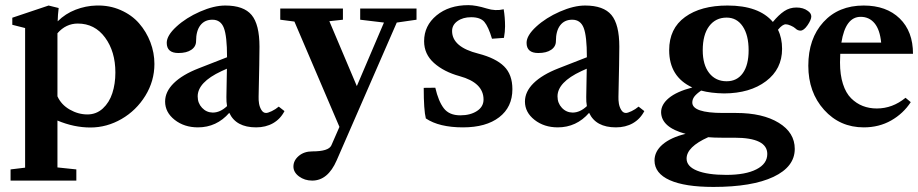

<svg xmlns="http://www.w3.org/2000/svg" viewBox="-20 -489 3606 754"><path d="M21.5 220.2V176.3L78.6 169.4V-378.9L28.3 -391.6V-419.4L170.9 -467.3L210.4 -457.5Q207 -430.7 206.5 -405.3Q236.8 -435.5 276.9 -450.9Q316.9 -466.3 358.4 -467.3Q409.7 -468.8 453.6 -449.5Q497.6 -430.2 526.1 -397.5Q554.7 -364.7 570.6 -323.2Q586.4 -281.7 586.4 -237.8Q586.4 -170.9 550.8 -113Q515.1 -55.2 457.3 -21.7Q399.4 11.7 335 11.7Q270.5 11.7 205.6 -15.6V168.5L279.8 176.3V220.2ZM285.6 -396.5Q238.8 -396.5 205.6 -358.4V-110.8Q220.2 -78.1 253.7 -58.8Q287.1 -39.6 323.2 -39.6Q358.4 -39.6 383.8 -63Q409.2 -86.4 421.1 -123Q433.1 -159.7 433.1 -204.1Q433.1 -286.6 392.6 -341.6Q352.1 -396.5 285.6 -396.5Z M757.3 11.2Q703.6 11.2 666 -18.3Q628.4 -47.9 628.4 -90.3Q628.4 -128.9 662.4 -162.4Q696.3 -195.8 760.3 -220.7L871.6 -264.2V-265.1Q871.6 -347.2 859.1 -379.4Q846.7 -411.6 814 -411.6Q783.7 -411.6 766.8 -389.6Q750 -367.7 750 -327.6Q750 -306.2 731.4 -293.5Q712.9 -280.8 680.7 -280.8Q634.8 -280.8 634.8 -320.8Q634.8 -349.6 672.9 -384.5Q710.9 -419.4 765.6 -443.4Q820.3 -467.3 864.7 -467.3Q937 -467.3 968 -430.2Q999 -393.1 999 -305.7Q999 -260.7 995.6 -109.4Q995.1 -95.7 997.3 -82.3Q999.5 -68.8 1006.6 -57.1Q1013.7 -45.4 1024.9 -45.4Q1032.2 -45.4 1047.1 -52.5Q1062 -59.6 1074.7 -70.3L1097.2 -52.7Q1081.1 -21.5 1052.2 -5.1Q1023.4 11.2 985.8 11.2Q906.7 11.2 880.4 -45.9Q830.6 11.2 757.3 11.2ZM756.3 -110.4Q756.3 -84 773.4 -65.7Q790.5 -47.4 815.4 -46.9Q844.7 -46.9 871.6 -72.3Q868.7 -89.4 869.1 -107.9Q869.1 -126.5 870.1 -163.6Q871.1 -200.7 871.1 -219.2L849.6 -209.5Q756.3 -166 756.3 -110.4Z M1206.1 220.2Q1176.3 220.2 1154.3 203.9Q1132.3 187.5 1132.3 165Q1132.3 141.1 1153.3 123.3Q1174.3 105.5 1206.5 105.5Q1270.5 105.5 1281.2 82L1313 9.3L1136.2 -404.3L1080.6 -411.6V-455.6H1326.7V-411.6L1273.4 -405.8L1381.3 -150.9L1487.8 -400.4L1394.5 -411.6V-455.6H1615.7V-411.6L1538.1 -400.4L1302.2 140.6Q1267.6 220.2 1206.1 220.2Z M1798.3 11.2Q1704.6 11.2 1652.3 -23.9Q1644 -56.6 1644 -144L1689.5 -144.5Q1701.7 -91.3 1722.9 -63.7Q1744.1 -36.1 1787.6 -36.1Q1827.1 -36.1 1853 -53Q1878.9 -69.8 1878.9 -98.1Q1878.9 -164.1 1785.2 -189.9Q1723.1 -207 1684.3 -241.7Q1645.5 -276.4 1645.5 -327.1Q1645.5 -388.2 1694.3 -428.5Q1743.2 -468.8 1819.3 -468.8Q1848.6 -468.8 1891.6 -455.6Q1925.3 -444.8 1958 -452.6Q1963.4 -420.4 1963.4 -385.3Q1963.4 -364.7 1959 -340.3L1912.1 -336.9Q1897.9 -384.3 1882.3 -402.8Q1866.7 -421.4 1830.1 -421.4Q1797.9 -421.4 1776.6 -406.2Q1755.4 -391.1 1755.4 -367.2Q1755.4 -304.2 1858.9 -278.3Q1926.8 -260.7 1959.5 -228.5Q1992.2 -196.3 1992.2 -138.7Q1992.2 -68.4 1940.4 -28.6Q1888.7 11.2 1798.3 11.2Z M2170.4 11.2Q2116.7 11.2 2079.1 -18.3Q2041.5 -47.9 2041.5 -90.3Q2041.5 -128.9 2075.4 -162.4Q2109.4 -195.8 2173.3 -220.7L2284.7 -264.2V-265.1Q2284.7 -347.2 2272.2 -379.4Q2259.8 -411.6 2227.1 -411.6Q2196.8 -411.6 2179.9 -389.6Q2163.1 -367.7 2163.1 -327.6Q2163.1 -306.2 2144.5 -293.5Q2126 -280.8 2093.8 -280.8Q2047.9 -280.8 2047.9 -320.8Q2047.9 -349.6 2085.9 -384.5Q2124 -419.4 2178.7 -443.4Q2233.4 -467.3 2277.8 -467.3Q2350.1 -467.3 2381.1 -430.2Q2412.1 -393.1 2412.1 -305.7Q2412.1 -260.7 2408.7 -109.4Q2408.2 -95.7 2410.4 -82.3Q2412.6 -68.8 2419.7 -57.1Q2426.8 -45.4 2438 -45.4Q2445.3 -45.4 2460.2 -52.5Q2475.1 -59.6 2487.8 -70.3L2510.3 -52.7Q2494.1 -21.5 2465.3 -5.1Q2436.5 11.2 2398.9 11.2Q2319.8 11.2 2293.5 -45.9Q2243.7 11.2 2170.4 11.2ZM2169.4 -110.4Q2169.4 -84 2186.5 -65.7Q2203.6 -47.4 2228.5 -46.9Q2257.8 -46.9 2284.7 -72.3Q2281.7 -89.4 2282.2 -107.9Q2282.2 -126.5 2283.2 -163.6Q2284.2 -200.7 2284.2 -219.2L2262.7 -209.5Q2169.4 -166 2169.4 -110.4Z M2823.7 -122.1Q2771 -123 2733.4 -133.3Q2714.4 -120.1 2706.5 -109.4Q2698.7 -98.6 2698.7 -86.4Q2698.7 -45.4 2819.3 -45.4H2870.6Q2975.1 -45.4 3038.1 -6.8Q3101.1 31.7 3101.1 95.7Q3101.1 166 3017.3 205.6Q2933.6 245.1 2781.7 245.1Q2669.4 245.1 2610.1 218.5Q2550.8 191.9 2550.3 141.6Q2550.3 105.5 2582.3 78.1Q2614.3 50.8 2672.4 36.6Q2577.1 11.2 2576.2 -48.3Q2576.2 -78.6 2606.7 -104Q2637.2 -129.4 2698.7 -145.5Q2607.9 -187.5 2607.9 -292Q2607.9 -377 2670.2 -422.1Q2732.4 -467.3 2836.9 -467.3Q2960.4 -467.3 3015.1 -402.8Q3038.1 -430.7 3059.6 -445.1Q3081.1 -459.5 3107.4 -459.5Q3134.8 -459.5 3152.3 -446.3Q3166 -437 3166 -424.3Q3166 -411.6 3151.4 -390.1Q3136.7 -368.7 3123.5 -368.7Q3112.3 -368.7 3103 -377.9Q3097.2 -383.3 3085.4 -388.4Q3073.7 -393.6 3065.9 -393.6Q3052.7 -393.6 3035.2 -372.1Q3051.3 -339.8 3051.3 -296.9Q3051.3 -217.8 2988.3 -170.2Q2925.3 -122.6 2823.7 -122.1ZM2833.5 -169.9Q2874.5 -169.9 2897.2 -201.9Q2919.9 -233.9 2919.9 -291.5Q2919.9 -351.1 2896.7 -385.5Q2873.5 -419.9 2833.5 -419.9Q2790.5 -419.9 2765.1 -386.5Q2739.7 -353 2739.7 -291.5Q2739.7 -234.4 2765.1 -202.1Q2790.5 -169.9 2833.5 -169.9ZM2676.3 133.8Q2676.3 164.6 2717.5 181.2Q2758.8 197.8 2832.5 197.8Q2907.7 197.8 2950.4 176Q2993.2 154.3 2993.2 115.7Q2993.2 51.8 2864.3 51.8H2815.4Q2784.2 51.8 2761.2 49.8Q2676.3 87.9 2676.3 133.8Z M3372.1 11.2Q3278.3 11.2 3216.3 -57.6Q3154.3 -126.5 3154.3 -231Q3154.3 -337.4 3213.6 -402.3Q3272.9 -467.3 3371.6 -467.3Q3460.9 -467.3 3513.2 -416.5Q3565.4 -365.7 3565.4 -277.8H3279.8Q3278.8 -255.4 3278.8 -243.7Q3278.8 -195.3 3290.3 -159.4Q3301.8 -123.5 3322.5 -103Q3343.3 -82.5 3368.4 -72.8Q3393.6 -63 3423.3 -63Q3484.9 -63 3536.1 -105L3556.6 -87.9Q3527.3 -43 3479.7 -15.9Q3432.1 11.2 3372.1 11.2ZM3359.9 -422.9Q3300.3 -422.9 3284.2 -321.8H3440.4Q3435.5 -372.1 3414.6 -397.5Q3393.6 -422.9 3359.9 -422.9Z"/></svg>

Font: Elstob 6pt
Style: Bold
Weight: 700
Designer: Peter S. Baker
Version: Version 1.015